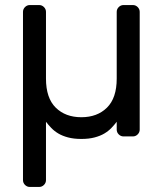

<svg xmlns="http://www.w3.org/2000/svg" viewBox="-20 -540 643 760"><path d="M162 173Q162 184 154 192Q146 200 135 200H98Q87 200 79 192Q71 184 71 173V-493Q71 -504 79 -512Q87 -520 98 -520H135Q146 -520 154 -512Q162 -504 162 -493V-229Q162 -152 200.5 -114Q239 -76 302 -76Q365 -76 403.5 -114Q442 -152 442 -229V-493Q442 -504 450 -512Q458 -520 469 -520H506Q517 -520 525 -512Q533 -504 533 -493V-27Q533 -16 525 -8Q517 0 506 0H469Q458 0 450 -8Q442 -16 442 -27V-58Q433 -46 421 -33.5Q409 -21 393 -11.5Q377 -2 354.5 4Q332 10 302 10Q272 10 249.5 4Q227 -2 211 -11.5Q195 -21 183 -33.5Q171 -46 162 -58Z"/></svg>

Font: Rubik
Style: Regular
Weight: 400
Designer: Hubert & Fischer
Foundry: Hubert & Fischer
Version: Version 1.002; ttfautohint (v1.6)